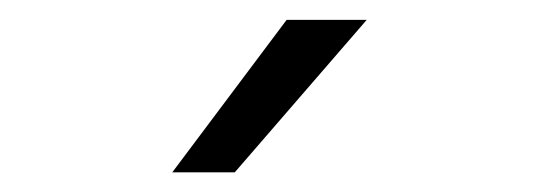

<svg xmlns="http://www.w3.org/2000/svg" viewBox="-20 -684 540 192"><path d="M266.6 -664.1H346.7L214.8 -511.7H152.3Z"/></svg>

Font: BabelStone Marchen
Style: Regular
Weight: 400
Designer: Andrew West
Foundry: Andrew West
Version: Version 9.003 2021-11-11